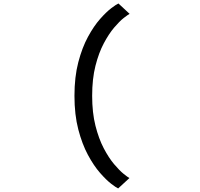

<svg xmlns="http://www.w3.org/2000/svg" viewBox="-20 -830 1118 1074"><path d="M641 224Q630 219.5 602.2 198.2Q574.5 177 539.5 137Q504.5 97 472 36.8Q439.5 -23.5 418 -105.8Q396.5 -188 396.5 -294Q396.5 -400 418 -482Q439.5 -564 472.2 -624.2Q505 -684.5 540 -724Q575 -763.5 603.2 -784.8Q631.5 -806 642.5 -810.5L705 -752.5Q696 -748 672.2 -729.5Q648.5 -711 618.8 -676Q589 -641 560.8 -588Q532.5 -535 514 -462Q495.5 -389 495.5 -294Q495.5 -199.5 514 -126.5Q532.5 -53.5 560.5 -0.2Q588.5 53 618.2 88.2Q648 123.5 671.5 142.5Q695 161.5 704 166Z"/></svg>

Font: Trispace Expanded
Style: Regular
Weight: 400
Width: 7
Designer: Tyler Finck
Foundry: Etcetera Type Company
Version: Version 1.210; ttfautohint (v1.8.3)